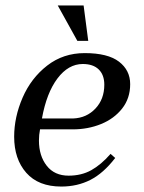

<svg xmlns="http://www.w3.org/2000/svg" viewBox="-20 -675 527 705"><path d="M32 -173Q32 -245 63 -316.5Q94 -388 153 -434Q212 -480 291 -480Q376 -480 417 -448.5Q458 -417 458 -366Q458 -314 428.5 -276.5Q399 -239 351 -219.5Q303 -200 247 -200H127Q123 -180 123 -159Q123 -103 151.5 -66.5Q180 -30 232 -30Q279 -30 315 -50Q351 -70 386 -110L403 -95Q360 -39 312 -14.5Q264 10 205 10Q121 10 76.5 -40.5Q32 -91 32 -173ZM249 -240Q298 -242 330.5 -276.5Q363 -311 363 -364Q363 -400 342.5 -420Q322 -440 284 -440Q231 -440 191 -387Q151 -334 134 -240ZM264 -525 192 -655H287L304 -525Z"/></svg>

Font: Philosopher
Style: Italic
Weight: 400
Italic angle: -10°
Designer: Jovanny Lemonad
Foundry: Jovanny Lemonad
Version: Version 2.000